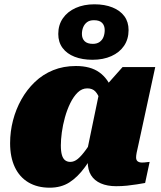

<svg xmlns="http://www.w3.org/2000/svg" viewBox="-20 -860 749 893"><path d="M518 -317 459 -338Q453 -370 445 -395Q437 -420 423.5 -434.5Q410 -449 386 -449Q361 -449 341.5 -430Q322 -411 307 -380.5Q292 -350 282 -314Q272 -278 267.5 -244Q263 -210 263 -184Q263 -156 268 -139Q273 -122 283 -114.5Q293 -107 307 -107Q325 -107 342 -121Q359 -135 380 -164Q401 -193 429 -237L447 -198Q409 -129 375 -82.5Q341 -36 302.5 -11.5Q264 13 211 13Q154 13 112.5 -11.5Q71 -36 49 -82.5Q27 -129 27 -194Q27 -248 40.5 -300Q54 -352 79.5 -397.5Q105 -443 142 -478.5Q179 -514 227 -533.5Q275 -553 333 -553Q401 -553 442 -523.5Q483 -494 501 -441.5Q519 -389 518 -317ZM702 -548 634 -234Q628 -204 623 -183.5Q618 -163 615.5 -149.5Q613 -136 613 -128Q613 -115 620.5 -109.5Q628 -104 640 -104Q652 -104 661 -105.5Q670 -107 676 -107L655 -9Q638 -6 616.5 -2.5Q595 1 571 3.5Q547 6 520 6Q479 6 449 -7Q419 -20 403.5 -45Q388 -70 388 -108Q388 -114 388 -120Q388 -126 388 -136L378 -124L441 -428L454 -440L550 -548ZM417 -766Q397 -766 385 -757Q373 -748 367 -733.5Q361 -719 361 -702Q361 -681 373.5 -668.5Q386 -656 412 -656Q431 -656 443.5 -665Q456 -674 461.5 -688.5Q467 -703 467 -720Q467 -741 455 -753.5Q443 -766 417 -766ZM578 -720Q578 -678 557 -647Q536 -616 498 -599Q460 -582 410 -582Q363 -582 327 -596Q291 -610 271 -637Q251 -664 251 -702Q251 -744 272.5 -775Q294 -806 332 -823Q370 -840 419 -840Q467 -840 503 -825.5Q539 -811 558.5 -784.5Q578 -758 578 -720Z"/></svg>

Font: Roboto Serif 20pt Black
Style: Italic
Weight: 900
Italic angle: -10°
Version: Version 1.008